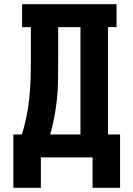

<svg xmlns="http://www.w3.org/2000/svg" viewBox="-20 -755 640 921"><path d="M44 146V-110H85Q98 -152 107 -195.5Q116 -239 120.5 -283Q125 -327 126.5 -371Q128 -415 128 -459V-625H86V-735H539V-625H498V-110H556V146H424V0H176V146ZM366 -110V-625H259V-459Q259 -415 258.5 -371Q258 -327 253.5 -283Q249 -239 241 -196Q233 -153 221 -110Z"/></svg>

Font: Iosevka Etoile Extrabold
Style: Regular
Weight: 800
Designer: Belleve Invis
Foundry: Belleve Invis
Version: Version 22.1.2; ttfautohint (v1.8.4)